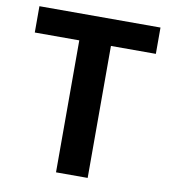

<svg xmlns="http://www.w3.org/2000/svg" viewBox="-83 -812 790 884"><g transform="rotate(10 312.5 -370.0)"><path d="M238 0H386V-617H596V-740H30V-617H238Z"/></g></svg>

Font: Source Han Sans Old Style Bold
Style: Regular
Weight: 700
Designer: Ryoko NISHIZUKA (kana & ideographs); Paul D. Hunt (Latin, Greek & Cyrillic); Wenlong ZHANG (bopomofo); Sandoll Communica
Foundry: Adobe Systems Incorporated
Version: Version 1.004;PS 1.004;hotconv 1.0.81;makeotf.lib2.5.63406